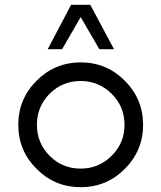

<svg xmlns="http://www.w3.org/2000/svg" viewBox="-20 -770 672 800"><path d="M238.8 -565H178.8L276.2 -750H356.2L455 -565H393.8L316.2 -698.8ZM500 -66.2Q423.8 10 316.2 10Q208.8 10 132.5 -66.2Q56.2 -142.5 56.2 -250Q56.2 -357.5 132.5 -433.8Q208.8 -510 316.2 -510Q423.8 -510 500 -433.8Q576.2 -357.5 576.2 -250Q576.2 -142.5 500 -66.2ZM316.2 -67.5Q391.2 -67.5 445 -120.6Q498.8 -173.8 498.8 -250Q498.8 -326.2 445 -379.4Q391.2 -432.5 316.2 -432.5Q240 -432.5 186.9 -379.4Q133.8 -326.2 133.8 -250Q133.8 -173.8 186.9 -120.6Q240 -67.5 316.2 -67.5Z"/></svg>

Font: Now Alt
Style: Regular
Weight: 400
Designer: Alfredo Marco Pradil
Foundry: Alfredo Marco Pradil
Version: Version 1.002;PS 001.002;hotconv 1.0.88;makeotf.lib2.5.64775